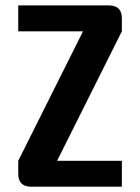

<svg xmlns="http://www.w3.org/2000/svg" viewBox="-20 -704 528 724"><path d="M48.8 -683.6H390.6Q439.5 -683.6 439.5 -634.8V-585.9L195.3 -97.7H439.5V0H97.7Q48.8 0 48.8 -48.8V-97.7L293 -585.9H48.8Z"/></svg>

Font: BabelStone Runic Beagnoth
Style: Regular
Weight: 400
Designer: Andrew West
Foundry: BabelStone
Version: Version 7.004;November 9, 2023